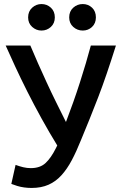

<svg xmlns="http://www.w3.org/2000/svg" viewBox="-20 -918 600 949"><path d="M136 11Q118 11 99.5 8.5Q81 6 65 1Q49 -4 36 -9L57 -103Q76 -96 94.5 -91.5Q113 -87 132 -87Q178 -87 205 -112Q232 -137 256 -185L263 -199Q223 -264 185.5 -332Q148 -400 115 -465.5Q82 -531 55 -589.5Q28 -648 8 -693H130Q147 -652 167.5 -606Q188 -560 210.5 -511Q233 -462 257.5 -412.5Q282 -363 306 -315Q344 -414 375 -510.5Q406 -607 429 -693H553Q529 -617 507.5 -554Q486 -491 465 -436.5Q444 -382 423 -330Q402 -278 380 -225Q358 -170 335 -126.5Q312 -83 284 -52Q256 -21 220 -5Q184 11 136 11ZM389 -767Q362 -767 342 -785Q322 -803 322 -832Q322 -862 342 -880Q362 -898 389 -898Q416 -898 435 -880Q454 -862 454 -832Q454 -803 435 -785Q416 -767 389 -767ZM185 -767Q159 -767 139 -785Q119 -803 119 -832Q119 -862 139 -880Q159 -898 185 -898Q212 -898 231.5 -880Q251 -862 251 -832Q251 -803 231.5 -785Q212 -767 185 -767Z"/></svg>

Font: Ubuntu Sans Mono Medium
Style: Regular
Weight: 500
Monospace: yes
Designer: Dalton Maag Ltd
Foundry: Dalton Maag Ltd
Version: Version 1.006